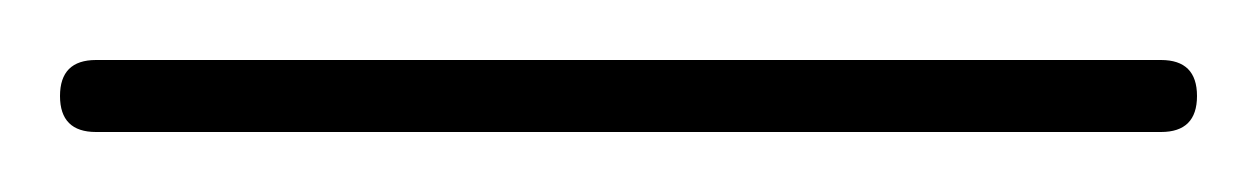

<svg xmlns="http://www.w3.org/2000/svg" viewBox="-32 -32 419 64"><path d="M0 12Q-12 12 -12 0Q-12 -12 0 -12Q89 -12 177.5 -12Q266 -12 355 -12Q355 -12 355 -12Q355 -12 355 -12Q367 -12 367 0Q367 12 355 12Q266 12 177.5 12Q89 12 0 12Q0 12 0 12Q0 12 0 12Z"/></svg>

Font: FRB American Cursive Light
Style: Italic
Weight: 300
Italic angle: -25°
Version: Version 2.0;Modular Font Editor K font №1